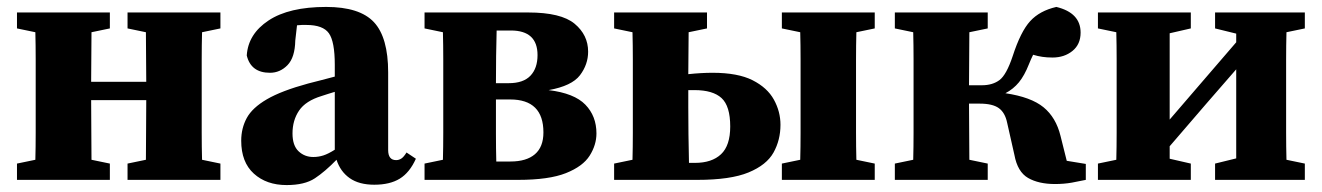

<svg xmlns="http://www.w3.org/2000/svg" viewBox="-20 -519 3815 554"><path d="M348 -437V-483H616V-437L563 -426Q562 -389 562 -347Q562 -305 562 -273V-210Q562 -178 562 -136.5Q562 -95 563 -58L616 -47V0H348V-47L401 -58Q401 -94 401.5 -139Q402 -184 402 -230H243Q243 -184 243.5 -139Q244 -94 244 -58L297 -47V0H29V-47L82 -58Q83 -94 83 -136Q83 -178 83 -210V-273Q83 -305 83 -347Q83 -389 82 -426L29 -437V-483H297V-437L244 -426Q244 -392 243.5 -353.5Q243 -315 243 -283H402Q402 -315 401.5 -353.5Q401 -392 401 -426Z M1060 14Q1016 14 989 -5Q962 -24 951 -58Q918 -24 888.5 -4.5Q859 15 807 15Q749 15 712.5 -18Q676 -51 676 -113Q676 -149 692 -178.5Q708 -208 750 -232.5Q792 -257 869 -278Q889 -283 908 -288Q927 -293 946 -298V-332Q946 -399 929 -423Q912 -447 864 -447Q857 -447 851 -447Q845 -447 837 -446L832 -402Q831 -353 809.5 -331Q788 -309 759 -309Q704 -309 692 -359Q696 -421 755 -460Q814 -499 921 -499Q1018 -499 1059 -455Q1100 -411 1100 -310V-86Q1100 -57 1123 -57Q1131 -57 1138 -61.5Q1145 -66 1153 -79L1180 -61Q1162 -21 1133.5 -3.5Q1105 14 1060 14ZM824 -134Q824 -99 841.5 -82.5Q859 -66 884 -66Q899 -66 913 -70.5Q927 -75 946 -87V-254Q936 -251 926.5 -248Q917 -245 908 -242Q862 -228 843 -200Q824 -172 824 -134Z M1205 0V-47L1258 -58Q1259 -94 1259 -136Q1259 -178 1259 -210V-273Q1259 -305 1259 -347Q1259 -389 1258 -426L1205 -437V-483H1504Q1599 -483 1638 -450.5Q1677 -418 1677 -370Q1677 -333 1653.5 -302Q1630 -271 1563 -259Q1637 -250 1669 -217Q1701 -184 1701 -134Q1701 -101 1681.5 -70Q1662 -39 1613 -19.5Q1564 0 1475 0ZM1411 -210Q1411 -177 1411 -133.5Q1411 -90 1412 -53H1453Q1499 -53 1523.5 -74Q1548 -95 1548 -137Q1548 -232 1452 -232H1411ZM1454 -431H1413Q1412 -398 1411.5 -357.5Q1411 -317 1411 -279H1448Q1490 -279 1510.5 -300.5Q1531 -322 1531 -360Q1531 -431 1454 -431Z M1966 -210Q1966 -176 1966.5 -131.5Q1967 -87 1968 -49H1985Q2034 -49 2060.5 -74Q2087 -99 2087 -154Q2087 -213 2062 -236Q2037 -259 1984 -259Q1980 -259 1975.5 -259Q1971 -259 1966 -259ZM1752 -437V-483H2020V-437L1967 -426Q1967 -398 1966.5 -366Q1966 -334 1966 -305Q1985 -307 2002.5 -308Q2020 -309 2036 -309Q2109 -309 2151.5 -287.5Q2194 -266 2213 -231.5Q2232 -197 2232 -159Q2232 -115 2212 -79Q2192 -43 2140 -21.5Q2088 0 1992 0H1752V-47L1805 -58Q1806 -94 1806 -136Q1806 -178 1806 -210V-273Q1806 -305 1806 -347Q1806 -389 1805 -426ZM2236 -437V-483H2504V-437L2451 -426Q2450 -389 2450 -347Q2450 -305 2450 -273V-210Q2450 -178 2450 -136.5Q2450 -95 2451 -58L2504 -47V0H2236V-47L2289 -58Q2290 -94 2290 -136Q2290 -178 2290 -210V-273Q2290 -305 2290 -347Q2290 -389 2289 -426Z M2907 -72 2886 -165Q2880 -194 2862 -207Q2844 -220 2807 -220H2776Q2776 -180 2776.5 -137Q2777 -94 2777 -58L2830 -47V0H2562V-47L2615 -58Q2616 -94 2616 -136Q2616 -178 2616 -210V-273Q2616 -305 2616 -347Q2616 -389 2615 -426L2562 -437V-483H2830V-437L2777 -426Q2777 -391 2776.5 -349.5Q2776 -308 2776 -273H2813Q2844 -273 2864 -288Q2884 -303 2902 -357Q2925 -428 2952.5 -458Q2980 -488 3028 -499Q3098 -482 3098 -425Q3098 -391 3074.5 -372Q3051 -353 3017 -353Q3001 -353 2987.5 -355Q2974 -357 2961 -361Q2955 -349 2949 -334Q2936 -301 2920 -281.5Q2904 -262 2881 -250Q2955 -239 2991 -209.5Q3027 -180 3040 -127L3058 -55L3113 -46V0Q3095 4 3072.5 8Q3050 12 3024 12Q2977 12 2946.5 -5.5Q2916 -23 2907 -72Z M3486 -437V-483H3745V-437L3692 -426Q3691 -389 3691 -347Q3691 -305 3691 -273V-210Q3691 -178 3691 -136.5Q3691 -95 3692 -58L3745 -47V0H3486V-47L3547 -62V-319L3460 -219L3355 -97V-61L3416 -47V0H3148V-47L3201 -58Q3202 -95 3202 -136.5Q3202 -178 3202 -210V-273Q3202 -305 3202 -347Q3202 -389 3201 -426L3148 -437V-483H3416V-437L3355 -423V-174L3435 -267L3547 -397V-422Z"/></svg>

Font: Source Serif 4
Style: Bold
Weight: 700
Designer: Frank Grießhammer
Foundry: Adobe
Version: Version 4.005;hotconv 1.1.0;makeotfexe 2.6.0